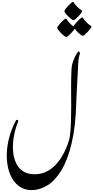

<svg xmlns="http://www.w3.org/2000/svg" viewBox="-20 -1699 978 2012"><path d="M343.3 127Q411.1 127 464.6 100.6Q518.1 74.2 558.6 32.5Q599.1 -9.3 627.7 -57.1Q656.2 -105 674.3 -149.2Q692.4 -193.4 701.2 -224.4Q710 -255.4 710.9 -262.2Q720.7 -334 723.4 -414.3Q726.1 -494.6 726.1 -578.6Q726.1 -678.2 725.3 -779.8Q724.6 -881.3 729.5 -977.1Q731.4 -1017.1 744.9 -1054.4Q758.3 -1091.8 774.2 -1119.6Q790 -1147.5 799.8 -1157.7Q807.1 -1166 812.7 -1154.1Q818.4 -1142.1 816.9 -1135.3Q814 -1124 807.9 -1102.3Q801.8 -1080.6 799.3 -1024.4Q797.4 -983.4 794.4 -928.5Q791.5 -873.5 788.3 -815.9Q785.2 -758.3 782.7 -707.5Q780.3 -656.7 779.3 -623Q772.5 -375 731.4 -200.4Q690.4 -25.9 625 83Q559.6 191.9 478.3 242.4Q397 293 310.1 293Q233.4 293 177.5 251Q121.6 209 89.6 136Q57.6 63 51.8 -30.8Q45.9 -124.5 69.3 -229.5Q92.8 -334.5 148.4 -439Q152.3 -446.3 163.6 -441.4Q174.8 -436.5 171.4 -428.2Q143.6 -362.3 128.4 -286.9Q113.3 -211.4 115.7 -138.2Q118.2 -64.9 141.8 -4.9Q165.5 55.2 214.6 91.1Q263.7 127 343.3 127ZM766.1 -1408.2Q766.1 -1401.9 754.6 -1386.2Q743.2 -1370.6 727.1 -1353.3Q710.9 -1335.9 696.3 -1323.7Q681.6 -1311.5 675.3 -1311.5Q667.5 -1311.5 651.9 -1323.2Q636.2 -1335 619.6 -1351.8Q603 -1368.7 591.3 -1384.5Q579.6 -1400.4 579.6 -1408.2Q579.6 -1414.6 591.1 -1429.9Q602.5 -1445.3 618.4 -1462.4Q634.3 -1479.5 648.9 -1491.7Q663.6 -1503.9 669.9 -1503.9Q675.3 -1503.9 683.1 -1490.2Q690.9 -1476.6 714.8 -1452.1Q738.3 -1428.7 752.2 -1420.9Q766.1 -1413.1 766.1 -1408.2ZM938.5 -1420.4Q938.5 -1414.1 927 -1398.4Q915.5 -1382.8 899.4 -1365.5Q883.3 -1348.1 868.7 -1335.9Q854 -1323.7 847.7 -1323.7Q839.8 -1323.7 824.2 -1335.4Q808.6 -1347.2 792 -1364Q775.4 -1380.9 763.7 -1396.7Q752 -1412.6 752 -1420.4Q752 -1427.2 763.4 -1442.6Q774.9 -1458 790.8 -1475.1Q806.6 -1492.2 821.3 -1504.4Q835.9 -1516.6 842.3 -1516.6Q847.7 -1516.6 855.5 -1502.7Q863.3 -1488.8 887.2 -1464.8Q910.6 -1440.9 924.6 -1433.3Q938.5 -1425.8 938.5 -1420.4ZM841.3 -1583Q841.3 -1576.7 829.8 -1561.3Q818.4 -1545.9 802.2 -1528.6Q786.1 -1511.2 771.5 -1499Q756.8 -1486.8 751 -1486.8Q743.2 -1486.8 727.5 -1498.5Q711.9 -1510.3 695.1 -1527.1Q678.2 -1543.9 666.5 -1559.6Q654.8 -1575.2 654.8 -1583Q654.8 -1589.8 666.3 -1605.2Q677.7 -1620.6 693.8 -1637.7Q710 -1654.8 724.4 -1667Q738.8 -1679.2 745.1 -1679.2Q750.5 -1679.2 758.3 -1665.5Q766.1 -1651.9 790 -1627.4Q813.5 -1604 827.4 -1596.2Q841.3 -1588.4 841.3 -1583Z"/></svg>

Font: Awami Nastaliq
Style: Regular
Weight: 400
Designer: Peter Martin, SIL International
Foundry: SIL International
Version: Version 3.100